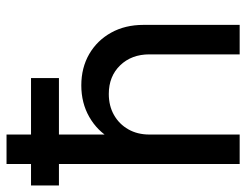

<svg xmlns="http://www.w3.org/2000/svg" viewBox="-103 -651 754 588"><g transform="rotate(-90 274.0 -357.0)"><path d="M0 -553.5V-639H329V-553.5ZM401.5 0V-276.5Q401.5 -331.2 367.9 -366Q334.2 -400.8 280.4 -400.8Q243.8 -400.8 215.8 -384.9Q187.8 -369 171.9 -341Q156 -313 156 -276.8L118.5 -297.8Q118.5 -352 142.9 -394.1Q167.2 -436.2 209.9 -460.6Q252.6 -485 306.5 -485Q360.5 -485 402.4 -460.8Q444.2 -436.5 468 -393.6Q491.8 -350.8 491.8 -294.5V0ZM65.8 0V-714H156V0Z"/></g></svg>

Font: Outfit Thin
Style: Regular
Weight: 100
Designer: Rodrigo Fuenzalida
Foundry: fragTYPE
Version: Version 1.100;gftools[0.9.27]